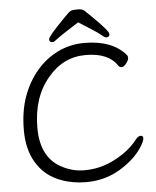

<svg xmlns="http://www.w3.org/2000/svg" viewBox="-60 -943 823 1011"><g transform="rotate(-5 351.5 -437.0)"><path d="M660 -150Q626 -91 556 -44Q467 18 357 18Q270 18 200.5 -14Q131 -46 91 -114.5Q51 -183 51 -282Q51 -381 78 -457.5Q105 -534 153.5 -591.5Q202 -649 267 -681Q332 -713 408 -713Q557 -713 628 -628Q631 -624 631 -613.5Q631 -603 618 -586Q605 -569 593.5 -569Q582 -569 576 -578Q530 -649 409.5 -649Q289 -649 208 -550Q123 -449 123 -288.5Q123 -128 238 -72Q292 -45 350.5 -45Q409 -45 460 -62.5Q511 -80 558 -112Q605 -144 636 -185Q648 -200 661 -200Q674 -200 674 -187Q674 -174 660 -150ZM385 -824Q284 -760 267.5 -746Q251 -732 243 -732Q225 -732 225 -747.5Q225 -763 306 -845Q326 -866 337.5 -877Q349 -888 359.5 -890Q370 -892 392 -892Q414 -892 426 -880Q438 -868 458 -849Q544 -765 544 -748.5Q544 -732 526 -732Q518 -732 500.5 -747.5Q483 -763 385 -824Z"/></g></svg>

Font: Fusion Kai T
Style: Regular
Weight: 400
Designer: Fontworks Inc.
Version: Version 24.134;May 13, 2024